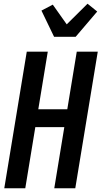

<svg xmlns="http://www.w3.org/2000/svg" viewBox="-20 -1013 546 1033"><path d="M3 0 124 -735H237L186 -425H342L393 -735H506L385 0H272L326 -329H170L116 0ZM271 -815 203 -956 264 -988 339 -882 451 -993 503 -951 387 -815Z"/></svg>

Font: Iosevka Term Curly
Style: Bold Italic
Weight: 700
Italic angle: -9°
Designer: Belleve Invis
Foundry: Belleve Invis
Version: Version 32.3.0